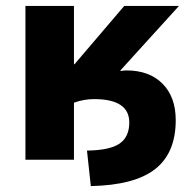

<svg xmlns="http://www.w3.org/2000/svg" viewBox="-20 -540 656 649"><path d="M387 -302 388 -300Q400 -302 407 -302Q485 -302 529.5 -257Q574 -212 574 -134Q574 -23 504.5 31.5Q435 86 287 89L274 -31Q351 -32 384 -54.5Q417 -77 417 -126Q417 -205 298 -205Q264 -205 230 -193V0H66V-520H230V-323H232L400 -520H585Z"/></svg>

Font: Mplus 1p ExtraBold
Style: Regular
Weight: 800
Version: Version 1.061